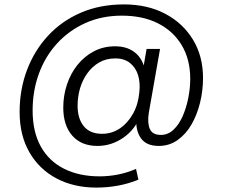

<svg xmlns="http://www.w3.org/2000/svg" viewBox="-20 -656 1023 871"><path d="M417 195Q315 195 236.5 153.5Q158 112 113.5 35Q69 -42 69 -148Q69 -250 102.5 -338.5Q136 -427 198 -494Q260 -561 347 -598.5Q434 -636 542 -636Q649 -636 729.5 -593.5Q810 -551 855.5 -476Q901 -401 901 -302Q901 -245 887.5 -190Q874 -135 848.5 -91Q823 -47 785.5 -20.5Q748 6 700 6Q643 6 618.5 -30Q594 -66 599 -122L602 -156L619 -134Q593 -68 539 -31Q485 6 422 6Q349 6 308 -40.5Q267 -87 267 -168Q267 -222 283.5 -272Q300 -322 331 -361Q362 -400 405.5 -423Q449 -446 502 -446Q563 -446 599.5 -411.5Q636 -377 641 -313L622 -301L645 -434H706L655 -144Q648 -99 659.5 -71.5Q671 -44 710 -44Q742 -44 767 -67.5Q792 -91 808.5 -128.5Q825 -166 834 -211Q843 -256 843 -298Q843 -387 804 -451.5Q765 -516 696 -550.5Q627 -585 533 -585Q442 -585 367.5 -551.5Q293 -518 239 -459Q185 -400 156.5 -322Q128 -244 128 -155Q128 -58 165 8.5Q202 75 270.5 109.5Q339 144 432 144Q474 144 516.5 135.5Q559 127 597 110L608 159Q564 177 516 186Q468 195 417 195ZM443 -49Q487 -49 523 -73Q559 -97 583 -139.5Q607 -182 612 -237Q617 -280 606.5 -314.5Q596 -349 570 -370Q544 -391 503 -391Q462 -391 430.5 -373Q399 -355 376.5 -324Q354 -293 343 -255Q332 -217 332 -176Q332 -118 360 -83.5Q388 -49 443 -49Z"/></svg>

Font: DM Sans 12pt Light
Style: Italic
Weight: 300
Italic angle: -10°
Version: Version 4.004;gftools[0.9.30]